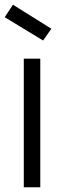

<svg xmlns="http://www.w3.org/2000/svg" viewBox="-21 -795 270 815"><path d="M80 -546H150V0H80ZM34 -775 197 -673 162 -623 -1 -722Z"/></svg>

Font: SVN-Poppins Light
Style: Regular
Weight: 300
Designer: Ninad Kale (Devanagari), Jonny Pinhorn (Latin)
Foundry: Indian Type Foundry
Version: Version 3.002 2017; ttfautohint (v1.8.3)